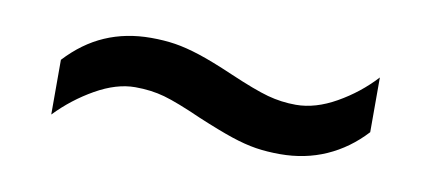

<svg xmlns="http://www.w3.org/2000/svg" viewBox="-31 -459 612 273"><g transform="rotate(10 275.5 -322.5)"><path d="M50 -335Q75 -362 105 -375Q135 -388 171 -388Q190 -388 206 -385.5Q222 -383 242 -376.5Q262 -370 292 -357Q329 -341 349 -335.5Q369 -330 390 -330Q418 -330 448 -347Q478 -364 501 -389V-310Q477 -284 446.5 -270.5Q416 -257 380 -257Q361 -257 345 -259.5Q329 -262 309.5 -268.5Q290 -275 259 -288Q223 -304 203.5 -309.5Q184 -315 161 -315Q134 -315 104 -298Q74 -281 50 -256Z"/></g></svg>

Font: guzrati15
Style: Regular
Weight: 400
Designer: Jelle Bosma - Monotype Design Team
Foundry: Monotype Imaging Inc.
Version: Version 2.006